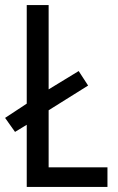

<svg xmlns="http://www.w3.org/2000/svg" viewBox="-21 -734 464 754"><path d="M84 0H401V-77H170V-301L325 -398L288 -455L170 -383V-714H84V-327L-1 -271L38 -216L84 -244Z"/></svg>

Font: Noto Sans Gujarati UI Condensed
Style: Regular
Weight: 400
Width: 3
Designer: Jelle Bosma - Monotype Design Team, Universal Thirst
Foundry: Monotype Imaging Inc.
Version: Version 2.106